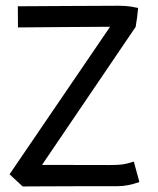

<svg xmlns="http://www.w3.org/2000/svg" viewBox="-20 -656 558 678"><path d="M60.1 2.4 13.7 -40.5 368.7 -561.5Q310.5 -561.5 188 -560.3Q65.4 -559.1 43.5 -559.1L43 -633.8Q68.4 -633.8 209 -634.8Q349.6 -635.7 399.4 -635.7Q412.1 -635.7 424.3 -634.8Q436.5 -633.8 443.6 -632.6Q450.7 -631.3 458.5 -629.6Q466.3 -627.9 467.8 -627.9Q464.8 -593.8 459 -561L128.4 -73.7L366.2 -73.2Q397 -73.2 412.8 -75.4Q428.7 -77.6 452.6 -85.4L472.2 -13.2Q431.2 1.5 395 1.5H276.4Q214.8 1.5 140.1 2Q65.4 2.4 63.5 2.4Z"/></svg>

Font: Fantasque Sans Mono
Style: Regular
Weight: 400
Monospace: yes
Designer: Jany Belluz
Version: Version 1.8.0 ; ttfautohint (v1.8.2)